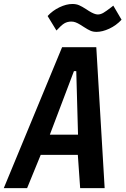

<svg xmlns="http://www.w3.org/2000/svg" viewBox="-28 -968 648 988"><path d="M291.5 -725H467.5L510.5 0H384.5L372.5 -171H181.5L111.5 0H-8.5ZM373.5 -275 364.5 -602H352.5L228.5 -275ZM404.5 -828.5 386.5 -840Q371 -849.5 360.5 -853.2Q350 -857 339 -857Q319 -857 303.2 -847.8Q287.5 -838.5 262.5 -811L217 -885.5Q242.5 -913.5 278 -930.5Q313.5 -947.5 344.5 -947.5Q364.5 -947.5 379.2 -941Q394 -934.5 415 -921L429.5 -911.5Q458.5 -893.5 475 -893.5Q489.5 -893.5 504 -902Q518.5 -910.5 545 -931L555 -939L597.5 -866.5Q570 -837 534.5 -820.5Q499 -804 469 -804Q451 -804 437.8 -809.8Q424.5 -815.5 404.5 -828.5Z"/></svg>

Font: JuliaMono
Style: Bold Italic
Weight: 700
Italic angle: -9°
Monospace: yes
Designer: cormullion
Foundry: corm
Version: Version 0.057; ttfautohint (v1.8.4)